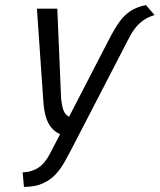

<svg xmlns="http://www.w3.org/2000/svg" viewBox="-20 -534 627 754"><path d="M587 -475 553 -514Q518 -507 493 -491Q468 -475 448.5 -447.5Q429 -420 407 -377L251 -75Q247 -78 241.5 -82.5Q236 -87 232 -94.5Q228 -102 225 -115Q222 -128 220 -147L205 -500H125L150 -139Q152 -105 159 -79Q166 -53 180 -35Q194 -17 216 -7L176 70Q167 87 156.5 100.5Q146 114 133 123Q120 132 104.5 137Q89 142 69 143L74 200Q118 200 148.5 186Q179 172 199 150Q219 128 233 103Q247 78 258 57L481 -374Q495 -402 509 -421Q523 -440 542 -453.5Q561 -467 587 -475Z"/></svg>

Font: Advent Pro Medium
Style: Italic
Weight: 500
Italic angle: -12°
Version: Version 3.000